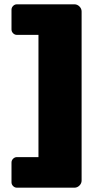

<svg xmlns="http://www.w3.org/2000/svg" viewBox="-20 -745 440 890"><path d="M358.3 -691.7V91.7Q358.3 105 348.3 115Q338.3 125 325 125H58.3Q48.3 125 40.8 117.5Q33.3 110 33.3 100V8.3Q33.3 -1.7 40.8 -9.2Q48.3 -16.7 58.3 -16.7H158.3V-583.3H58.3Q48.3 -583.3 40.8 -590.8Q33.3 -598.3 33.3 -608.3V-700Q33.3 -710 40.8 -717.5Q48.3 -725 58.3 -725H325Q338.3 -725 348.3 -715Q358.3 -705 358.3 -691.7Z"/></svg>

Font: BoonTook Mon
Style: Regular
Weight: 400
Designer: Sungsit Sawaiwan
Foundry: FontUni
Version: Version 3.0